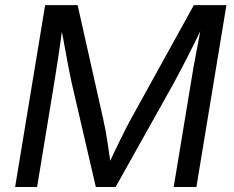

<svg xmlns="http://www.w3.org/2000/svg" viewBox="-20 -748 936 768"><path d="M40.5 0 160.6 -727.5H290.5L394 -266.1Q397.9 -250 402.3 -225.6Q406.7 -201.2 410.9 -173.3Q415 -145.5 418.9 -118.7Q422.9 -91.8 425.3 -70.3L405.3 -71.3Q415.5 -94.2 428.5 -121.3Q441.4 -148.4 454.8 -176Q468.3 -203.6 480.2 -227.3Q492.2 -251 501 -267.1L755.4 -727.5H885.7L765.6 0H674.8L743.7 -417Q747.6 -441.4 752.7 -471.2Q757.8 -501 763.9 -532.5Q770 -564 775.9 -595Q781.7 -626 786.6 -653.3L795.4 -652.3Q778.8 -618.2 761.7 -583.5Q744.6 -548.8 728.5 -517.3Q712.4 -485.8 698.5 -459.7Q684.6 -433.6 675.3 -416L442.4 0H363.3L266.6 -417Q261.7 -439.5 254.4 -476.6Q247.1 -513.7 239 -559.8Q231 -606 221.7 -653.3L231.9 -652.3Q228 -623.5 223.6 -591.8Q219.2 -560.1 214.4 -528.6Q209.5 -497.1 205.1 -468.3Q200.7 -439.5 196.8 -416L128.4 0Z"/></svg>

Font: Inter 17pt
Style: Italic
Weight: 400
Italic angle: -9.3988°
Version: Version 4.001;git-66647c0bb